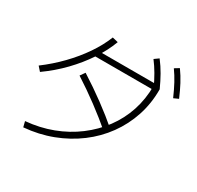

<svg xmlns="http://www.w3.org/2000/svg" viewBox="-186 -1072 1372 1336"><g transform="rotate(30 500.0 -404.0)"><path d="M144 3Q257 -7 356 -44.5Q455 -82 536 -143Q617 -204 675.5 -283Q734 -362 765 -456Q796 -550 796 -654L818 -631H329V-675H832L845 -657V-653Q845 -542 812 -442Q779 -342 717.5 -257Q656 -172 570 -107.5Q484 -43 379 -3Q274 37 155 47ZM33 -379Q112 -438 180 -508Q248 -578 300 -654Q352 -730 382 -806L428 -795Q398 -714 344.5 -633.5Q291 -553 220 -479.5Q149 -406 63 -345ZM660 -204Q578 -274 492 -338Q406 -402 314 -461L341 -499Q437 -438 524 -374Q611 -310 690 -242ZM807 -638Q781 -694 756 -737Q731 -780 702 -818L737 -843Q770 -800 795.5 -755Q821 -710 845 -657ZM957 -650Q932 -707 908.5 -750.5Q885 -794 857 -833L893 -855Q924 -812 948 -766.5Q972 -721 995 -667Z"/></g></svg>

Font: M PLUS 1 Code Light
Style: Regular
Weight: 300
Designer: Coji Morishita
Foundry: UNDERFOREST DESIGN
Version: Version 1.002